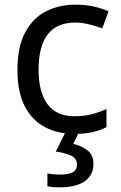

<svg xmlns="http://www.w3.org/2000/svg" viewBox="-20 -659 520 826"><path d="M300 -83Q229 -83 173.5 -112Q118 -141 86.5 -202Q55 -263 55 -358Q55 -457 88 -519Q121 -581 177.5 -610Q234 -639 306 -639Q347 -639 385 -630.5Q423 -622 447 -610L420 -537Q396 -546 364 -554Q332 -562 304 -562Q146 -562 146 -359Q146 -262 184.5 -210.5Q223 -159 299 -159Q343 -159 376.5 -168Q410 -177 438 -190V-112Q411 -98 378.5 -90.5Q346 -83 300 -83ZM382 46Q382 94 345 120.5Q308 147 234 147Q202 147 184 142V87Q193 89 208 90.5Q223 92 237 92Q273 92 292 82.5Q311 73 311 48Q311 22 284.5 10Q258 -2 220 -7L263 -93H321L295 -40Q331 -32 356.5 -12Q382 8 382 46Z"/></svg>

Font: Noto Sans Telugu UI
Style: Regular
Weight: 400
Designer: Jelle Bosma - Monotype Design Team
Foundry: Monotype Imaging Inc.
Version: Version 2.005; ttfautohint (v1.8.4.7-5d5b)